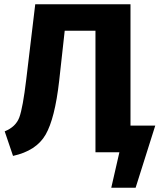

<svg xmlns="http://www.w3.org/2000/svg" viewBox="-20 -713 747 899"><path d="M591 -125H707L615 166H501L539 0H427V-569H283L257 -334Q237 -158 193.5 -82.5Q150 -7 41 17L2 -98Q54 -119 70.5 -163.5Q87 -208 103 -342L145 -693H591Z"/></svg>

Font: Fira Sans
Style: Bold
Weight: 700
Designer: bBox Type GmbH & Carrois Corporate GbR & Edenspiekermann AG
Foundry: bBox Type GmbH & Carrois Corporate GbR & Edenspiekermann AG
Version: Version 4.301;PS 004.301;hotconv 1.0.88;makeotf.lib2.5.64775